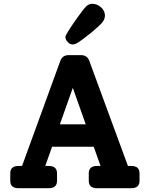

<svg xmlns="http://www.w3.org/2000/svg" viewBox="-20 -990 789 1010"><path d="M362 -756Q348 -756 336 -769Q324 -782 324 -796Q324 -808 386 -896Q418 -941 432.5 -955.5Q447 -970 465 -970Q491 -970 511.5 -951.5Q532 -933 532 -908Q532 -889 517.5 -871.5Q503 -854 461 -819Q412 -780 393.5 -768Q375 -756 362 -756ZM671 -117Q714 -117 714 -78V-39Q714 0 671 0H490Q447 0 447 -39V-78Q447 -117 490 -117H509L473 -218H254L218 -117H236Q280 -117 280 -78V-39Q280 0 236 0H77Q34 0 34 -39V-78Q34 -117 77 -117H96L297 -669Q308 -700 341 -700H406Q439 -700 450 -669L653 -117ZM295 -336H431L363 -528Z"/></svg>

Font: Solway
Style: Bold
Weight: 700
Designer: Mariya V. Pigoulevskaya
Foundry: The Northern Block Ltd.
Version: Version 1.000;hotconv 1.0.109;makeotfexe 2.5.65596